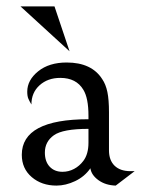

<svg xmlns="http://www.w3.org/2000/svg" viewBox="-20 -567 440 599"><path d="M262 -42Q244 -16 214.5 -2Q185 12 156 12Q110 12 79 -14.5Q48 -41 48 -84Q48 -195 256 -195V-206Q256 -261 240 -287Q218 -324 168 -324Q129 -324 103.5 -301Q78 -278 78 -241Q72 -251 68.5 -259Q65 -267 65 -281Q65 -317 99 -344.5Q133 -372 188 -372Q266 -372 299 -320Q310 -304 315 -280Q320 -256 320 -217V-98Q320 -67 337.5 -50Q355 -33 387 -33H400L341 12Q309 11 287 -5Q265 -21 262 -42ZM120 -91Q120 -63 135 -47Q150 -31 175 -31Q194 -31 211 -40Q228 -49 240 -65Q256 -86 256 -122V-165Q176 -165 148 -145Q120 -125 120 -91ZM44 -547H150L197 -407Z"/></svg>

Font: BellefairVN
Style: Regular
Weight: 400
Designer: Nick Shinn, Liron Lavi Turkenic
Foundry: Shinntype
Version: Version 1.003